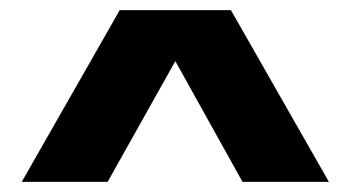

<svg xmlns="http://www.w3.org/2000/svg" viewBox="-20 -688 694 380"><path d="M217 -668H437L631 -328H460L327 -567L193 -328H23Z"/></svg>

Font: Sarpanch ExtraBold
Style: Regular
Weight: 800
Designer: Manushi Parikh (Devanagari and Latin), Jyotish Sonowal (Devanagari)
Foundry: Indian Type Foundry
Version: Version 2.004;PS 1.0;hotconv 1.0.78;makeotf.lib2.5.61930; tt